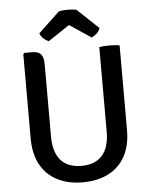

<svg xmlns="http://www.w3.org/2000/svg" viewBox="-60 -941 789 1003"><g transform="rotate(-5 334.5 -439.5)"><path d="M587 -239.8Q587 -157.2 555.7 -100.8Q524.4 -44.5 467.4 -15.7Q410.4 13.1 333.9 13.1Q257.7 13.1 201 -15.7Q144.3 -44.5 113 -100.8Q81.8 -157.2 81.8 -239.8V-681.1L88.1 -687.2H128.9Q161.4 -687.2 175 -670.7Q188.5 -654.2 188.5 -619.4V-239.9Q188.5 -157.9 225.4 -115.5Q262.3 -73.2 334.2 -73.2Q406.3 -73.2 443.4 -115.5Q480.5 -157.9 480.5 -239.9V-683Q492.2 -685.2 506.3 -686.1Q520.3 -687.1 532.4 -687.1Q544.3 -687.1 559.6 -686.1Q574.8 -685.2 587 -683ZM378.2 -888.1 490.4 -782.1Q484.7 -764.9 470.7 -752.9Q456.8 -741 445 -736.9L332.6 -811.8L220.5 -736.9Q208.5 -741 194.5 -752.9Q180.5 -764.9 174.9 -782.1L287 -888.1Q307.8 -891.9 332.6 -891.9Q357.5 -891.9 378.2 -888.1Z"/></g></svg>

Font: Signika SC
Style: Regular
Weight: 300
Designer: Anna Giedryś
Foundry: Anna Giedryś
Version: Version 2.000